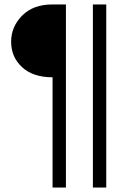

<svg xmlns="http://www.w3.org/2000/svg" viewBox="-20 -694 573 862"><path d="M276 148H216V-347Q128 -347 79 -392.5Q30 -438 30 -507Q30 -574 79.5 -624Q129 -674 215 -674H276ZM457 148H397V-674H457Z"/></svg>

Font: Hind Vadodara Light
Style: Regular
Weight: 300
Designer: Hitesh Malaviya
Foundry: Indian Type Foundry
Version: Version 1.000;PS 1.0;hotconv 1.0.86;makeotf.lib2.5.63406; tt